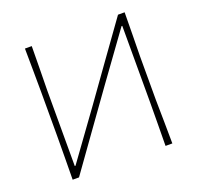

<svg xmlns="http://www.w3.org/2000/svg" viewBox="-125 -847 1007 981"><g transform="rotate(-20 379.0 -356.5)"><path d="M108 0Q109 -61 109.2 -117Q109.5 -173 110 -238V-475Q109.5 -540.5 109.2 -596.5Q109 -652.5 108 -713H145Q144.5 -652.5 143.8 -596.5Q143 -540.5 142 -475V-62H146L332 -319Q399 -413 469.5 -511.5Q540 -610 614 -713H650Q649.5 -652.5 648.8 -596.5Q648 -540.5 647 -475V-238Q648 -173 648.8 -117Q649.5 -61 650 0H613Q614 -61 614.2 -117Q614.5 -173 615 -238V-652H611L425.5 -395.5Q342 -279 273.2 -182.8Q204.5 -86.5 142.5 0Z"/></g></svg>

Font: Commissioner Loud Thin
Style: Regular
Weight: 100
Designer: Kostas Bartsokas
Foundry: Kostas Bartsokas
Version: Version 1.000; ttfautohint (v1.8.3)